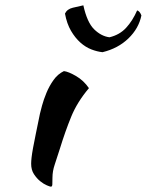

<svg xmlns="http://www.w3.org/2000/svg" viewBox="-20 -671 551 721"><path d="M97 -56Q97 -65 98.5 -79Q100 -93 104 -115Q108 -137 114.5 -168.5Q121 -200 130 -244Q132 -253 138 -275Q144 -297 154.5 -322.5Q165 -348 181 -370.5Q197 -393 220 -404Q237 -402 265.5 -385.5Q294 -369 314 -340Q270 -288 247.5 -233Q225 -178 205 -113Q194 -78 185.5 -53Q177 -28 177 -4Q177 14 176.5 22Q176 30 171 30Q168 30 156 25Q144 20 131 9.5Q118 -1 107.5 -17Q97 -33 97 -56ZM365 -475Q345 -477 323 -485.5Q301 -494 281.5 -511.5Q262 -529 246.5 -555.5Q231 -582 224 -620Q232 -637 253.5 -642Q275 -647 293 -651Q307 -587 333.5 -561Q360 -535 391 -531Q429 -540 453.5 -566.5Q478 -593 495 -632Q505 -629 511 -613Q501 -564 462 -526.5Q423 -489 365 -475Z"/></svg>

Font: Kaushan Script
Style: Regular
Weight: 400
Designer: Pablo Impallari
Foundry: Pablo Impallari
Version: Version 1.002